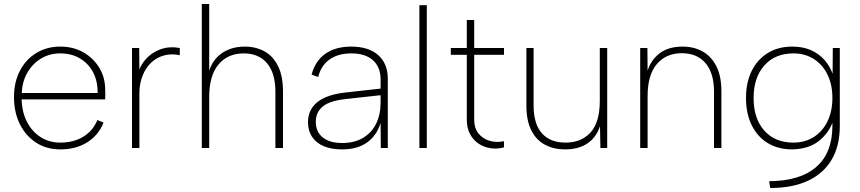

<svg xmlns="http://www.w3.org/2000/svg" viewBox="-20 -740 4302 960"><path d="M282 7Q213 7 161 -26.5Q109 -60 79.5 -119Q50 -178 50 -255Q50 -329 79.5 -386Q109 -443 161.5 -475Q214 -507 281 -507Q347 -507 397.5 -478Q448 -449 477.5 -399.5Q507 -350 506 -286Q506 -278 506.5 -266.5Q507 -255 506 -243H88Q90 -179 115 -130.5Q140 -82 183 -54.5Q226 -27 281 -27Q348 -27 396.5 -56.5Q445 -86 467 -140L498 -127Q472 -63 415.5 -28Q359 7 282 7ZM468 -275Q469 -333 446 -377.5Q423 -422 380.5 -447.5Q338 -473 281 -473Q228 -473 185.5 -447.5Q143 -422 117 -377Q91 -332 89 -275Z M640 -500H676L677 -393Q691 -428 720 -455.5Q749 -483 789.5 -496Q830 -509 879 -500V-464Q836 -473 799 -462.5Q762 -452 735 -426Q708 -400 692.5 -360.5Q677 -321 677 -274V0H640Z M989 -720H1026V-387Q1046 -446 1093 -476.5Q1140 -507 1204 -507Q1259 -507 1302 -483.5Q1345 -460 1370 -410Q1395 -360 1395 -282V0H1357V-281Q1357 -374 1315.5 -423.5Q1274 -473 1198 -473Q1119 -473 1072.5 -417.5Q1026 -362 1026 -255V0H989Z M1884 0 1883 -125Q1863 -61 1814.5 -27Q1766 7 1691 7Q1637 7 1599 -9Q1561 -25 1540.5 -55.5Q1520 -86 1520 -129Q1520 -192 1567.5 -230Q1615 -268 1712 -278L1883 -297V-342Q1883 -405 1844.5 -439Q1806 -473 1737 -473Q1670 -473 1627.5 -442.5Q1585 -412 1571 -355L1538 -367Q1556 -435 1606.5 -471Q1657 -507 1736 -507Q1823 -507 1871 -464.5Q1919 -422 1919 -346V0ZM1883 -264 1711 -245Q1631 -237 1595 -208.5Q1559 -180 1559 -131Q1559 -81 1593.5 -53Q1628 -25 1691 -25Q1752 -25 1795 -50.5Q1838 -76 1860.5 -121.5Q1883 -167 1883 -229Z M2077 -714H2114V0H2077Z M2314 -500V-640H2351V-500H2500V-466H2351V-142Q2351 -99 2372.5 -72.5Q2394 -46 2428 -36Q2462 -26 2500 -34V-3Q2466 6 2432.5 1Q2399 -4 2372.5 -22Q2346 -40 2330 -70Q2314 -100 2314 -142V-466H2234V-500Z M3016 0H2982L2980 -109Q2962 -54 2918 -23.5Q2874 7 2804 7Q2749 7 2705.5 -16Q2662 -39 2637 -87.5Q2612 -136 2612 -212V-500H2648V-213Q2648 -120 2689.5 -73.5Q2731 -27 2808 -27Q2887 -27 2933 -78Q2979 -129 2979 -236V-500H3016Z M3181 -500H3217L3218 -387Q3236 -442 3279.5 -474.5Q3323 -507 3394 -507Q3449 -507 3492.5 -483Q3536 -459 3561.5 -409.5Q3587 -360 3587 -284V0H3550V-282Q3550 -375 3507.5 -424.5Q3465 -474 3389 -474Q3311 -474 3264.5 -420Q3218 -366 3218 -259V0H3181Z M4144 -500H4179V-110Q4179 -11 4138.5 58Q4098 127 4020.5 163.5Q3943 200 3831 200L3826 166Q3981 165 4061.5 94.5Q4142 24 4142 -110V-135L4145 -134Q4125 -76 4075 -35.5Q4025 5 3941 7Q3871 7 3819 -24.5Q3767 -56 3738.5 -114Q3710 -172 3710 -250Q3710 -328 3738.5 -385.5Q3767 -443 3819 -475Q3871 -507 3941 -507Q3997 -507 4037.5 -488Q4078 -469 4104 -438.5Q4130 -408 4143 -371ZM3748 -250Q3748 -147 3801.5 -87Q3855 -27 3947 -27Q4005 -27 4049 -55Q4093 -83 4117.5 -133.5Q4142 -184 4142 -250Q4142 -317 4117.5 -367Q4093 -417 4049 -445Q4005 -473 3947 -473Q3855 -473 3801.5 -412.5Q3748 -352 3748 -250Z"/></svg>

Font: Albert Sans ExtraLight
Style: Regular
Weight: 250
Designer: Andreas Rasmussen
Foundry: a.Foundry
Version: Version 1.025